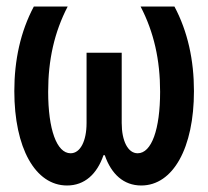

<svg xmlns="http://www.w3.org/2000/svg" viewBox="-20 -560 640 590"><path d="M414 10C512 10 576 -106 576 -280C576 -375 557 -463 516 -540H412C453 -461 472 -376 472 -278C472 -163 446 -89 403 -89C373 -89 354 -127 354 -182V-398H246V-182C246 -127 227 -89 197 -89C154 -89 128 -163 128 -278C128 -376 147 -461 188 -540H84C43 -463 24 -375 24 -280C24 -106 88 10 186 10C240 10 278 -25 298 -83H302C322 -25 360 10 414 10Z"/></svg>

Font: CommitMono
Style: 600Regular
Weight: 600
Monospace: yes
Designer: Eigil Nikolajsen
Foundry: Eigil Nikolajsen
Version: Version 1.143